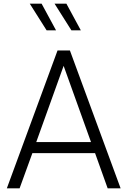

<svg xmlns="http://www.w3.org/2000/svg" viewBox="-20 -1018 688 1038"><path d="M291 -745H358L632 0H562L494 -190H155L86 0H17ZM472 -250 324 -662 176 -250ZM275 -998H339L417 -854H366ZM205 -998 283 -854H232L141 -998Z"/></svg>

Font: Evergrow Sans
Style: Light
Weight: 300
Foundry: 10Web
Version: Version 1.000